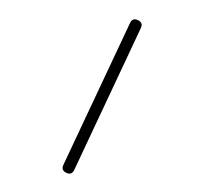

<svg xmlns="http://www.w3.org/2000/svg" viewBox="-30 -133 299 274"><g transform="rotate(-5 119.0 4.5)"><path d="M55.2 108.4Q47.9 104 52.2 96.7L164.6 -96.7Q168.9 -104 176.3 -99.6Q183.6 -95.2 179.2 -87.9L66.9 105.5Q62.5 112.8 55.2 108.4Z"/></g></svg>

Font: Mikhak Thin
Style: Regular
Weight: 100
Designer: Amin Abedi
Version: Version 3.3